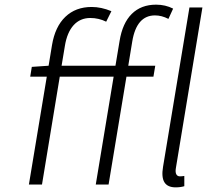

<svg xmlns="http://www.w3.org/2000/svg" viewBox="-20 -792 889 824"><path d="M180.8 -463.1H109.7L116.5 -505L188.6 -509.9L203.1 -598Q216.3 -677.6 260.5 -719.8Q304.7 -762.1 373.2 -762.1Q414.8 -762.1 458.1 -744L435.7 -698.9Q403.8 -714.8 367.5 -714.8Q323.9 -714.8 295.8 -683.8Q267.8 -652.7 258.5 -595.2L244.3 -509.9H475.5L493.3 -616.8Q505.7 -692.8 545.6 -732.4Q585.6 -772 649.9 -772Q690 -772 723 -755L702.8 -710.9Q674 -725.9 645.2 -725.9Q566.1 -725.9 547.6 -614L530.5 -509.9H646.3L638.5 -463.1H522.7L446 0H391L467.7 -463.1H236.5L160.2 0H104ZM793 -759.9H848.7L734.7 -70Q731.9 -52.6 736.7 -43.9Q741.5 -35.2 751.8 -35.2Q761.4 -35.2 771 -36.9V7.1Q754.3 12.1 734 12.1Q699.2 12.1 685.7 -9.6Q672.2 -31.2 679.7 -76Z"/></svg>

Font: Karasuma Gothic
Style: Light Italic
Weight: 300
Italic angle: 9.39998°
Designer: Rasmus Andersson / Ryoko Nishizuka
Foundry: rsms
Version: Version 1.00